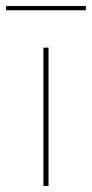

<svg xmlns="http://www.w3.org/2000/svg" viewBox="-35 -617 305 637"><path d="M-15 -583V-597H250V-583ZM109 0V-459H126V0Z"/></svg>

Font: EauTestSC Thin
Style: Regular
Weight: 250
Designer: Christian Thalmann (Catharsis Fonts)
Version: Version 0.001;PS 000.001;hotconv 1.0.88;makeotf.lib2.5.64775